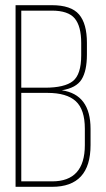

<svg xmlns="http://www.w3.org/2000/svg" viewBox="-20 -720 407 740"><path d="M40 -700H180Q254 -700 284.5 -664.5Q315 -629 315 -555V-510Q315 -447 294.5 -414Q274 -381 218 -372Q329 -356 329 -223V-161Q329 0 181 0H40ZM62 -382H153Q229 -382 261 -407.5Q293 -433 293 -507V-554Q293 -619 268 -649Q243 -679 180 -679H62ZM62 -21H181Q307 -21 307 -161V-224Q307 -298 272 -330Q237 -362 163 -362H62Z"/></svg>

Font: Bebas Neue Light
Style: Regular
Weight: 300
Designer: Ryoichi Tsunekawa
Foundry: Ryoichi Tsunekawa
Version: Version 001.003; ttfautohint (v1.5.65-e2d9)